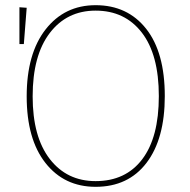

<svg xmlns="http://www.w3.org/2000/svg" viewBox="-20 -711 734 741"><path d="M349 -691Q472 -691 544 -600Q616 -509 616 -340Q616 -175 545.5 -82.5Q475 10 349 10Q228 10 155.5 -82Q83 -174 83 -339Q83 -504 156 -597.5Q229 -691 349 -691ZM55 -683 83 -681 72 -541H55ZM349 -670Q238 -670 172 -583.5Q106 -497 106 -339Q106 -183 172 -97.5Q238 -12 349 -12Q465 -12 529 -96.5Q593 -181 593 -340Q593 -500 527.5 -585Q462 -670 349 -670Z"/></svg>

Font: FiraGO Thin
Style: Regular
Weight: 100
Designer: bBox Type
Foundry: bBox Type GmbH
Version: Version 1.001;PS 001.001;hotconv 1.0.88;makeotf.lib2.5.64775